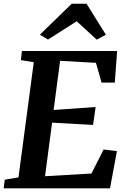

<svg xmlns="http://www.w3.org/2000/svg" viewBox="-27 -1019 690 1039"><path d="M-7.1 0 -1.3 -46.5 73 -59.2 155.8 -682.2 86 -693.6 91.7 -743H606.9L594.2 -571.9H522.8L492.2 -679L298.3 -689.9L263.1 -423.9L490.5 -440L476.7 -343L254.9 -355.2L216.7 -65.4L468.1 -80L533.6 -210L605.8 -201.1L568.3 0ZM188.9 -831.4 361 -998.7H441.5L546 -831.1L496.5 -804.3Q469.6 -829 442.5 -854.1Q415.4 -879.2 388 -903.8Q349.1 -879.2 310.3 -854.4Q271.6 -829.5 232.7 -804.9Z"/></svg>

Font: Merriweather 7pt Light
Style: Italic
Weight: 300
Italic angle: -7.8°
Designer: Eben Sorkin
Foundry: Eben Sorkin
Version: Version 2.200;gftools[0.9.31]